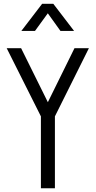

<svg xmlns="http://www.w3.org/2000/svg" viewBox="-20 -1008 512 1028"><path d="M199 0V-385L15.8 -750H93L250 -433H222.5L378.8 -750H456L274 -385V0ZM94.2 -842.2 205.5 -987.5H265.5L376.8 -842.2H303.8L236 -936.8L167.2 -842.2Z"/></svg>

Font: Mohave Light
Style: Regular
Weight: 300
Designer: Gumpita Rahayu
Foundry: Tokotype
Version: Version 2.003